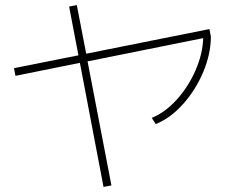

<svg xmlns="http://www.w3.org/2000/svg" viewBox="-20 -733 904 758"><path d="M35.2 -463.9 289.6 -514.6 252.9 -707 283.2 -712.9 320.3 -521 806.6 -618.2 812.5 -588.9Q812.5 -521 782.5 -449.2Q752.4 -377.4 702.1 -321.5Q651.9 -265.6 594.7 -243.2L579.1 -267.6Q631.3 -288.6 677.2 -339.1Q723.1 -389.6 751.7 -454.8Q780.3 -520 782.2 -582.5L325.7 -490.7L419.9 -1L388.7 4.9L295.4 -484.9L41 -433.6Z"/></svg>

Font: Pretendard GOV Thin
Style: Regular
Weight: 100
Designer: Base glyphs from Inter by Rasmus Andersson; Hangeul glyphs from Noto Sans CJK(Source Han Sans) by Jang Soo-young and Kan
Foundry: Kil Hyung-jin
Version: Version 1.309